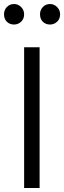

<svg xmlns="http://www.w3.org/2000/svg" viewBox="-33 -935 319 955"><path d="M0 0ZM87 0V-700H164V0ZM37 -813Q15 -813 1 -827Q-13 -841 -13 -864Q-13 -885 1 -900Q15 -915 37 -915Q57 -915 72 -900Q87 -885 87 -864Q87 -841 72 -827Q57 -813 37 -813ZM216 -813Q194 -813 180 -827Q166 -841 166 -864Q166 -885 180 -900Q194 -915 216 -915Q236 -915 251 -900Q266 -885 266 -864Q266 -841 251 -827Q236 -813 216 -813Z"/></svg>

Font: Rosa Sans Light
Style: Regular
Weight: 300
Designer: Pentagram / MCKL
Foundry: Pentagram / MCKL
Version: Version 1.005;September 16, 2019;FontCreator 11.5.0.2425 64-